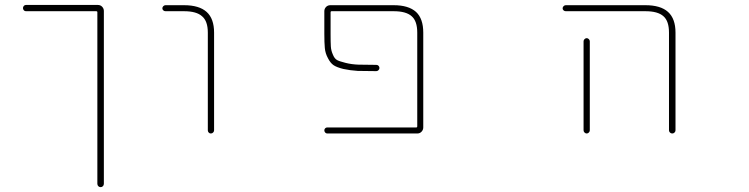

<svg xmlns="http://www.w3.org/2000/svg" viewBox="-20 -565 3040 779"><path d="M375 180.7V-515.6Q375 -519.5 370.1 -519.5H85Q80.1 -519.5 76.7 -523.4Q73.2 -527.3 73.2 -532.2Q73.2 -537.1 76.7 -541Q80.1 -544.9 85 -544.9H377Q387.7 -544.9 394.5 -537.6Q401.4 -530.3 401.4 -520.5V180.7Q401.4 186.5 397.5 190.4Q393.6 194.3 388.2 194.3Q382.8 194.3 378.9 190.4Q375 186.5 375 180.7Z M823.2 -36.1V-432.6Q823.2 -479.5 799.8 -499Q777.3 -519.5 726.6 -519.5H651.4Q646.5 -519.5 642.6 -522.9Q638.7 -526.4 638.7 -531.2Q638.7 -536.1 642.6 -540Q646.5 -543.9 651.4 -543.9H726.6Q788.1 -543.9 818.4 -516.6Q848.6 -489.3 848.6 -432.6V-36.1Q848.6 -31.2 844.7 -27.3Q840.8 -23.4 835.4 -23.4Q830.1 -23.4 826.7 -27.3Q823.2 -31.2 823.2 -36.1Z M1307.6 -23.4Q1302.7 -23.4 1299.3 -27.3Q1295.9 -31.2 1295.9 -36.1Q1295.9 -41 1299.3 -44.4Q1302.7 -47.9 1307.6 -47.9H1668.9Q1672.9 -47.9 1672.9 -52.7V-432.6Q1672.9 -479.5 1650.4 -499Q1627.9 -519.5 1577.1 -519.5H1325.2Q1321.3 -519.5 1321.3 -514.6V-427.7Q1321.3 -393.6 1322.3 -377Q1323.2 -360.4 1330.1 -344.7Q1336.9 -327.1 1347.7 -321.3Q1356.4 -316.4 1381.3 -310.1Q1406.2 -303.7 1434.6 -302.7Q1459 -301.8 1506.8 -301.8Q1512.7 -301.8 1516.1 -297.9Q1519.5 -293.9 1519.5 -289.1Q1519.5 -284.2 1515.6 -280.3Q1511.7 -276.4 1506.8 -276.4Q1459 -276.4 1431.6 -277.3Q1400.4 -279.3 1373 -285.2Q1345.7 -292 1333 -300.8Q1320.3 -309.6 1310.5 -329.1Q1299.8 -348.6 1297.9 -370.1Q1295.9 -391.6 1295.9 -427.7V-519.5Q1295.9 -529.3 1302.7 -536.6Q1309.6 -543.9 1320.3 -543.9H1577.1Q1637.7 -543.9 1668 -516.6Q1697.3 -489.3 1697.3 -432.6V-47.9Q1697.3 -38.1 1690.4 -30.8Q1683.6 -23.4 1672.9 -23.4Z M2694.3 -36.1V-432.6Q2694.3 -479.5 2671.9 -499Q2649.4 -519.5 2598.6 -519.5H2275.4Q2270.5 -519.5 2266.6 -522.9Q2262.7 -526.4 2262.7 -531.2Q2262.7 -536.1 2266.6 -540Q2270.5 -543.9 2275.4 -543.9H2598.6Q2660.2 -543.9 2690.4 -516.6Q2720.7 -489.3 2720.7 -432.6V-36.1Q2720.7 -31.2 2716.8 -27.3Q2712.9 -23.4 2707.5 -23.4Q2702.1 -23.4 2698.2 -27.3Q2694.3 -31.2 2694.3 -36.1ZM2347.7 -36.1V-397.5Q2347.7 -402.3 2351.6 -406.2Q2355.5 -410.2 2360.4 -410.2Q2365.2 -410.2 2369.1 -406.2Q2373 -402.3 2373 -397.5V-36.1Q2373 -31.2 2369.1 -27.3Q2365.2 -23.4 2360.4 -23.4Q2355.5 -23.4 2351.6 -27.3Q2347.7 -31.2 2347.7 -36.1Z"/></svg>

Font: Rounded-L Mgen+ 2m thin
Style: Regular
Weight: 100
Designer: [Source Han Sans]
Ryoko NISHIZUKA  (kana & ideographs); Paul D. Hunt (Latin, Greek & Cyrillic); Wenlong ZHANG  (bopomofo
Version: Version 1.059.20150602